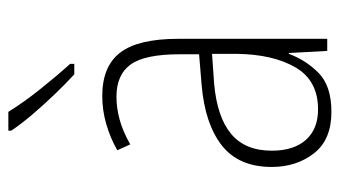

<svg xmlns="http://www.w3.org/2000/svg" viewBox="-197 -607 814 460"><g transform="rotate(-90 210.0 -377.0)"><path d="M210 -539Q281 -539 314 -496Q347 -453 347 -357V0H318L313 -92H311Q296 -51 265 -20.5Q234 10 172 10Q105 10 72.5 -32Q40 -74 40 -133Q40 -212 91.5 -252.5Q143 -293 237 -301L310 -307V-353Q310 -437 285.5 -471Q261 -505 208 -505Q182 -505 154 -497.5Q126 -490 94 -472L80 -503Q110 -520 143 -529.5Q176 -539 210 -539ZM240 -271Q160 -264 119.5 -230.5Q79 -197 79 -133Q79 -80 105 -51Q131 -22 178 -22Q247 -22 278.5 -76Q310 -130 311 -218V-276ZM172 -764Q195 -727 226.5 -687.5Q258 -648 287 -616V-606H262Q241 -625 215.5 -651.5Q190 -678 166.5 -705.5Q143 -733 127 -757V-764Z"/></g></svg>

Font: Noto Sans Kannada Condensed ExtraLight
Style: Regular
Weight: 200
Width: 3
Designer: Jelle Bosma - Monotype Design Team
Foundry: Monotype Imaging Inc.
Version: Version 2.005; ttfautohint (v1.8.4.7-5d5b)